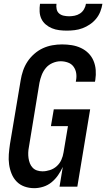

<svg xmlns="http://www.w3.org/2000/svg" viewBox="-20 -975 555 1003"><path d="M159 8Q132 8 108 -0.5Q84 -9 67 -26.5Q50 -44 40.5 -67.5Q31 -91 27.5 -116.5Q24 -142 26 -168.5Q28 -195 32 -222L88 -556Q92 -581 100.5 -606Q109 -631 123.5 -653Q138 -675 159 -693.5Q180 -712 204 -723Q228 -734 253.5 -738.5Q279 -743 304 -743Q330 -743 355 -739Q380 -735 402.5 -724.5Q425 -714 442 -697Q459 -680 468.5 -657.5Q478 -635 480 -609.5Q482 -584 478 -558L476 -548H376L377 -554Q381 -574 378 -593Q375 -612 364 -627Q353 -642 334.5 -648.5Q316 -655 297 -655Q276 -655 255 -646Q234 -637 220 -620.5Q206 -604 198 -583.5Q190 -563 186 -542L131 -207Q128 -192 127.5 -177.5Q127 -163 129 -149Q131 -135 136 -122Q141 -109 150.5 -99Q160 -89 173.5 -84.5Q187 -80 202 -80Q221 -80 241 -86.5Q261 -93 276.5 -107Q292 -121 300.5 -140Q309 -159 312 -179L335 -316H246L261 -404H451L384 0H291L308 -103Q298 -81 283.5 -60Q269 -39 249.5 -23Q230 -7 206 0.5Q182 8 159 8ZM329 -815Q309 -815 289 -817.5Q269 -820 251 -827.5Q233 -835 218.5 -847.5Q204 -860 196 -877Q188 -894 187 -914.5Q186 -935 189 -955H275Q273 -941 276 -927Q279 -913 289 -904.5Q299 -896 313 -893Q327 -890 341 -890Q355 -890 370 -893Q385 -896 398 -904.5Q411 -913 419 -927Q427 -941 429 -955H515Q512 -935 504 -914.5Q496 -894 482 -877Q468 -860 449.5 -847.5Q431 -835 411 -827.5Q391 -820 370 -817.5Q349 -815 329 -815Z"/></svg>

Font: Iosevka Term Curly SmBd Obl
Style: Regular
Weight: 600
Italic angle: -9°
Designer: Belleve Invis
Foundry: Belleve Invis
Version: Version 32.3.0